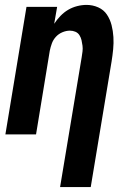

<svg xmlns="http://www.w3.org/2000/svg" viewBox="-20 -548 540 783"><path d="M225 215 313 -314Q315 -326 316.5 -338Q318 -350 316.5 -361.5Q315 -373 312.5 -384Q310 -395 304 -404.5Q298 -414 287.5 -418.5Q277 -423 265 -423Q250 -423 234.5 -416.5Q219 -410 208 -398Q197 -386 191.5 -371Q186 -356 183 -341L127 0H2L88 -520H213L201 -451Q212 -468 226.5 -483Q241 -498 258 -508Q275 -518 294.5 -523Q314 -528 333 -528Q358 -528 380.5 -518Q403 -508 416 -488.5Q429 -469 435 -445.5Q441 -422 442.5 -397Q444 -372 441.5 -347Q439 -322 435 -297L350 215Z"/></svg>

Font: Iosevka Curly Extrabold
Style: Italic
Weight: 800
Italic angle: -9°
Monospace: yes
Designer: Belleve Invis
Foundry: Belleve Invis
Version: Version 22.1.2; ttfautohint (v1.8.4)